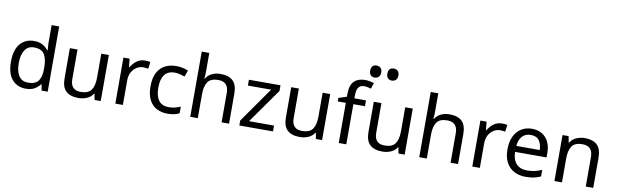

<svg xmlns="http://www.w3.org/2000/svg" viewBox="-54 -1572 7074 2203"><g transform="rotate(10 3483.5 -470.5)"><path d="M275 10Q175 10 115 -59.5Q55 -129 55 -267Q55 -405 115.5 -475.5Q176 -546 276 -546Q338 -546 377.5 -523Q417 -500 442 -467H448Q447 -480 444.5 -505.5Q442 -531 442 -546V-760H530V0H459L446 -72H442Q418 -38 378 -14Q338 10 275 10ZM289 -63Q374 -63 408.5 -109.5Q443 -156 443 -250V-266Q443 -366 410 -419.5Q377 -473 288 -473Q217 -473 181.5 -416.5Q146 -360 146 -265Q146 -169 181.5 -116Q217 -63 289 -63Z M1148 -536V0H1076L1063 -71H1059Q1033 -29 987 -9.5Q941 10 889 10Q792 10 743 -36.5Q694 -83 694 -185V-536H783V-191Q783 -63 902 -63Q991 -63 1025.5 -113Q1060 -163 1060 -257V-536Z M1568 -546Q1583 -546 1600.5 -544.5Q1618 -543 1631 -540L1620 -459Q1607 -462 1591.5 -464Q1576 -466 1562 -466Q1521 -466 1485 -443.5Q1449 -421 1427.5 -380.5Q1406 -340 1406 -286V0H1318V-536H1390L1400 -438H1404Q1430 -482 1471 -514Q1512 -546 1568 -546Z M1926 10Q1855 10 1799.5 -19Q1744 -48 1712.5 -109Q1681 -170 1681 -265Q1681 -364 1714 -426Q1747 -488 1803.5 -517Q1860 -546 1932 -546Q1973 -546 2011 -537.5Q2049 -529 2073 -517L2046 -444Q2022 -453 1990 -461Q1958 -469 1930 -469Q1772 -469 1772 -266Q1772 -169 1810.5 -117.5Q1849 -66 1925 -66Q1969 -66 2002.5 -75Q2036 -84 2064 -97V-19Q2037 -5 2004.5 2.5Q1972 10 1926 10Z M2279 -537Q2279 -497 2274 -462H2280Q2306 -503 2350.5 -524Q2395 -545 2447 -545Q2545 -545 2594 -498.5Q2643 -452 2643 -349V0H2556V-343Q2556 -472 2436 -472Q2346 -472 2312.5 -421.5Q2279 -371 2279 -277V0H2191V-760H2279Z M3155 0H2763V-58L3051 -468H2780V-536H3148V-470L2864 -68H3155Z M3727 -536V0H3655L3642 -71H3638Q3612 -29 3566 -9.5Q3520 10 3468 10Q3371 10 3322 -36.5Q3273 -83 3273 -185V-536H3362V-191Q3362 -63 3481 -63Q3570 -63 3604.5 -113Q3639 -163 3639 -257V-536Z M4144 -468H4009V0H3921V-468H3827V-509L3921 -539V-570Q3921 -674 3967 -719.5Q4013 -765 4095 -765Q4127 -765 4153.5 -759.5Q4180 -754 4199 -747L4176 -678Q4160 -683 4139 -688Q4118 -693 4096 -693Q4052 -693 4030.5 -663.5Q4009 -634 4009 -571V-536H4144Z M4689 -536V0H4617L4604 -71H4600Q4574 -29 4528 -9.5Q4482 10 4430 10Q4333 10 4284 -36.5Q4235 -83 4235 -185V-536H4324V-191Q4324 -63 4443 -63Q4532 -63 4566.5 -113Q4601 -163 4601 -257V-536ZM4395 -811Q4366 -811 4349 -829Q4332 -847 4332 -881Q4332 -914 4348 -932.5Q4364 -951 4395 -951Q4427 -951 4444 -932Q4461 -913 4461 -881Q4461 -848 4443 -829.5Q4425 -811 4395 -811ZM4195 -811Q4166 -811 4149 -829Q4132 -847 4132 -881Q4132 -914 4148 -932.5Q4164 -951 4195 -951Q4227 -951 4244 -932Q4261 -913 4261 -881Q4261 -848 4243 -829.5Q4225 -811 4195 -811Z M4947 -537Q4947 -497 4942 -462H4948Q4974 -503 5018.5 -524Q5063 -545 5115 -545Q5213 -545 5262 -498.5Q5311 -452 5311 -349V0H5224V-343Q5224 -472 5104 -472Q5014 -472 4980.5 -421.5Q4947 -371 4947 -277V0H4859V-760H4947Z M5727 -546Q5742 -546 5759.5 -544.5Q5777 -543 5790 -540L5779 -459Q5766 -462 5750.5 -464Q5735 -466 5721 -466Q5680 -466 5644 -443.5Q5608 -421 5586.5 -380.5Q5565 -340 5565 -286V0H5477V-536H5549L5559 -438H5563Q5589 -482 5630 -514Q5671 -546 5727 -546Z M6077 -546Q6146 -546 6195.5 -516Q6245 -486 6271.5 -431.5Q6298 -377 6298 -304V-251H5931Q5933 -160 5977.5 -112.5Q6022 -65 6102 -65Q6153 -65 6192.5 -74.5Q6232 -84 6274 -102V-25Q6233 -7 6193 1.5Q6153 10 6098 10Q6022 10 5963.5 -21Q5905 -52 5872.5 -113.5Q5840 -175 5840 -264Q5840 -352 5869.5 -415Q5899 -478 5952.5 -512Q6006 -546 6077 -546ZM6076 -474Q6013 -474 5976.5 -433.5Q5940 -393 5933 -321H6206Q6205 -389 6174 -431.5Q6143 -474 6076 -474Z M6692 -546Q6788 -546 6837 -499.5Q6886 -453 6886 -349V0H6799V-343Q6799 -472 6679 -472Q6590 -472 6556 -422Q6522 -372 6522 -278V0H6434V-536H6505L6518 -463H6523Q6549 -505 6595 -525.5Q6641 -546 6692 -546Z"/></g></svg>

Font: Noto Sans Tifinagh Ghat
Style: Regular
Weight: 400
Designer: JamraPatel
Foundry: JamraPatel LLC
Version: Version 2.006; ttfautohint (v1.8.4.7-5d5b)